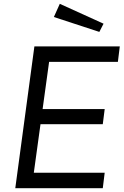

<svg xmlns="http://www.w3.org/2000/svg" viewBox="-20 -985 651 1005"><path d="M518 0 528 -81H157L192 -335H518L528 -414H203L237 -661H597L607 -742H160L60 0ZM262 -896 500 -818 522 -861 293 -965Z"/></svg>

Font: Cheyenne Sans
Style: Italic
Weight: 400
Italic angle: -8.13011°
Designer: The Public Sans project authors (U.S. Web Design System), Libre Franklin designed by Pablo Impallari and Rodrigo Fuenzal
Foundry: The Cheyenne Sans Project Authors
Version: Version 2.007